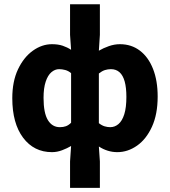

<svg xmlns="http://www.w3.org/2000/svg" viewBox="-20 -721 819 925"><path d="M317.5 184.1V56.8L322.5 -17.6Q303.1 -6.2 279 2.9Q254.9 12 230.4 12Q143.6 12 91.4 -57.4Q39.2 -126.9 39.2 -247.9Q39.2 -329 66.8 -387.2Q94.4 -445.3 138.2 -476.7Q182 -508.1 230.4 -508.1Q260 -508.1 282 -500.7Q304.1 -493.2 322.5 -481.1L317.5 -553V-700.6H461.2V-553L456.3 -476.8Q477.8 -489.4 504.6 -498.8Q531.3 -508.1 557.7 -508.1Q613.2 -508.1 654.1 -476.9Q695 -445.7 717.3 -389Q739.6 -332.4 739.6 -255.9Q739.6 -170.8 712.3 -110.8Q685 -50.8 640.4 -19.4Q595.7 12 545.1 12Q521.3 12 498.9 5Q476.5 -1.9 456.3 -15.2L461.2 56.8V184.1ZM268.6 -108.3Q284.7 -108.3 297.5 -112.9Q310.3 -117.6 322.5 -129.6V-368.6Q309.6 -379.6 294.4 -383.7Q279.1 -387.8 264.6 -387.8Q244.9 -387.8 227.6 -373.1Q210.3 -358.3 200.1 -327.5Q189.8 -296.7 189.8 -249.5Q189.8 -176.9 210.6 -142.6Q231.4 -108.3 268.6 -108.3ZM510.8 -108.3Q533.2 -108.3 550.9 -123.4Q568.6 -138.4 578.8 -170.7Q588.9 -202.9 588.9 -254.2Q588.9 -298.8 580.7 -328.4Q572.5 -358 555.9 -372.9Q539.3 -387.8 514.5 -387.8Q499.6 -387.8 485.4 -383.4Q471.3 -378.9 456.3 -366.9V-127.6Q470.5 -116.4 484.4 -112.3Q498.4 -108.3 510.8 -108.3Z"/></svg>

Font: Source Sans Variable
Style: Regular
Weight: 200
Designer: Paul D. Hunt
Foundry: Adobe Systems Incorporated
Version: Version 3.006;hotconv 1.0.111;makeotfexe 2.5.65597